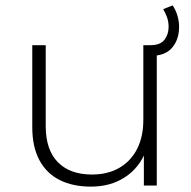

<svg xmlns="http://www.w3.org/2000/svg" viewBox="-20 -690 712 714"><path d="M318 4Q251 4 202 -20.5Q153 -45 126.5 -94.5Q100 -144 100 -217V-522H150V-221Q150 -133 195 -87Q240 -41 322 -41Q381 -41 424 -66Q467 -91 490 -136.5Q513 -182 513 -244V-522H563V0H515V-145L522 -128Q499 -67 445.5 -31.5Q392 4 318 4ZM526 -482V-522H539Q576 -522 591.5 -542Q607 -562 607 -590Q607 -610 601 -626Q595 -642 587 -656L622 -670Q633 -654 639.5 -633Q646 -612 646 -590Q646 -543 620 -512.5Q594 -482 539 -482Z"/></svg>

Font: MOST Montserrat Light
Style: Regular
Weight: 300
Designer: Julieta Ulanovsky
Foundry: Julieta Ulanovsky
Version: Version 8.000;March 11, 2024;FontCreator 15.0.0.2926 64-bit